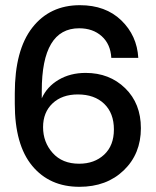

<svg xmlns="http://www.w3.org/2000/svg" viewBox="-20 -710 600 740"><path d="M286 10Q171 10 104 -71Q37 -152 37 -310V-350Q37 -517 104.5 -603.5Q172 -690 288 -690Q387 -690 447.5 -631.5Q508 -573 513 -487H409Q406 -540 372 -570.5Q338 -601 285 -601Q141 -601 141 -360V-331Q161 -376 206 -402.5Q251 -429 310 -429Q402 -429 462.5 -370Q523 -311 523 -216Q523 -117 457 -53.5Q391 10 286 10ZM146 -220Q146 -162 183 -120.5Q220 -79 285 -79Q344 -79 381.5 -114Q419 -149 419 -211Q419 -274 381.5 -310Q344 -346 280 -346Q219 -346 182.5 -311.5Q146 -277 146 -220Z"/></svg>

Font: TASA Orbiter Display Medium
Style: Regular
Weight: 500
Designer: Weizhong Zhang
Version: Version 1.000;Glyphs 3.1.2 (3151)